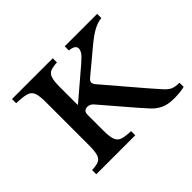

<svg xmlns="http://www.w3.org/2000/svg" viewBox="-108 -591 749 749"><g transform="rotate(-45 266.5 -217.0)"><path d="M51 0V-23Q74 -24 87 -29Q100 -34 105.5 -50Q111 -66 111 -101V-339Q111 -374 104.5 -390Q98 -406 79.5 -411Q61 -416 26 -417V-440H251V-417Q229 -416 215.5 -411Q202 -406 196.5 -390Q191 -374 191 -339V-243H193L315 -347Q338 -367 344 -377Q350 -387 350 -395Q350 -414 317 -417V-440H496V-417Q474 -415 451 -402.5Q428 -390 397 -364L301 -284Q289 -274 290 -266Q291 -258 298 -250L426 -100Q454 -68 469 -51Q484 -34 497.5 -28.5Q511 -23 533 -23V0Q508 6 475 6Q440 6 418 -5Q396 -16 380.5 -33.5Q365 -51 348 -70L245 -190Q235 -203 227.5 -207Q220 -211 212 -211Q204 -211 197.5 -206Q191 -201 191 -187V-101Q191 -66 197.5 -50Q204 -34 220 -29Q236 -24 266 -23V0Z"/></g></svg>

Font: Bona Nova SC
Style: Regular
Weight: 400
Designer: Mateusz Machalski
Foundry: Capitalics
Version: Version 4.001; ttfautohint (v1.8.4.7-5d5b)